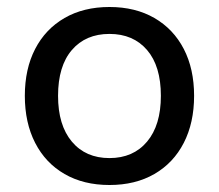

<svg xmlns="http://www.w3.org/2000/svg" viewBox="-20 -520 626 549"><path d="M293 9Q219 9 164.5 -22.5Q110 -54 80.5 -111.5Q51 -169 51 -246Q51 -323 80.5 -380Q110 -437 164.5 -468.5Q219 -500 293 -500Q367 -500 421.5 -468.5Q476 -437 505.5 -380Q535 -323 535 -246Q535 -169 505.5 -111.5Q476 -54 421.5 -22.5Q367 9 293 9ZM293 -68Q361 -68 400.5 -115Q440 -162 440 -246Q440 -331 400.5 -377Q361 -423 293 -423Q225 -423 185.5 -377Q146 -331 146 -246Q146 -162 185.5 -115Q225 -68 293 -68Z"/></svg>

Font: Nunito Sans 12pt ExtraLight 10pt Medium
Style: Regular
Weight: 500
Version: Version 3.101;gftools[0.9.27]